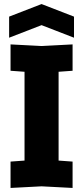

<svg xmlns="http://www.w3.org/2000/svg" viewBox="-20 -923 410 947"><path d="M32 4V-126L101 -131V-569L32 -574V-704L185 -696L338 -704V-574L269 -569V-131L338 -126V4L185 -4ZM25 -737V-841L185 -903L345 -841V-737L185 -799Z"/></svg>

Font: Tektur SemiCondensed
Style: Bold
Weight: 700
Width: 4
Designer: Adam Jagosz
Foundry: Adam Jagosz
Version: Version 1.005;gftools[0.9.30]